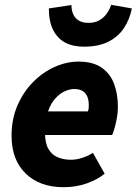

<svg xmlns="http://www.w3.org/2000/svg" viewBox="-20 -766 568 798"><path d="M244 12Q145 12 86.5 -45Q28 -102 28 -202Q28 -271 52.5 -327.5Q77 -384 117.5 -425Q158 -466 207.5 -488Q257 -510 306 -510Q367 -510 403 -484.5Q439 -459 454.5 -416.5Q470 -374 470 -322Q470 -298 465.5 -274Q461 -250 455.5 -231.5Q450 -213 446 -205H138L150 -303H345Q348 -310 348.5 -316Q349 -322 349 -330Q349 -348 343.5 -363Q338 -378 324.5 -387Q311 -396 288 -396Q271 -396 250 -387Q229 -378 210 -357Q191 -336 179 -301.5Q167 -267 167 -216Q167 -171 181.5 -146.5Q196 -122 220.5 -112Q245 -102 275 -102Q298 -102 323.5 -110.5Q349 -119 366 -131L415 -44Q384 -19 340 -3.5Q296 12 244 12ZM329 -572Q283 -572 251 -589Q219 -606 201 -641.5Q183 -677 183 -731L277 -745Q277 -722 285 -705.5Q293 -689 308.5 -680Q324 -671 348 -671Q373 -671 391.5 -681Q410 -691 422.5 -708Q435 -725 442 -746L528 -731Q519 -685 495 -649Q471 -613 430 -592.5Q389 -572 329 -572Z"/></svg>

Font: Source Sans 3 ExtraBold
Style: Italic
Weight: 800
Italic angle: -11°
Version: Version 3.052;hotconv 1.1.0;makeotfexe 2.6.0